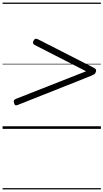

<svg xmlns="http://www.w3.org/2000/svg" viewBox="-20 -1000 803 1490"><path d="M119 -186Q107 -181 100.5 -183Q94 -185 90 -197Q85 -211 87.5 -219Q90 -227 104 -233L648 -447L249 -651Q239 -657 236.5 -665Q234 -673 240 -684Q247 -697 255.5 -699Q264 -701 275 -695L702 -477Q718 -470 723 -462.5Q728 -455 724 -442Q720 -429 711 -423.5Q702 -418 683 -410ZM0 460H763V470H0ZM0 -20H763V0H0ZM0 -505H763V-500H0ZM0 -980H763V-970H0Z"/></svg>

Font: Playwrite NO Guides
Style: Regular
Weight: 400
Designer: Veronika Burian, José Scaglione
Foundry: TypeTogether
Version: Version 1.003